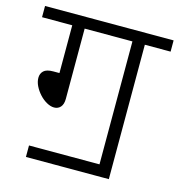

<svg xmlns="http://www.w3.org/2000/svg" viewBox="-96 -707 740 792"><g transform="rotate(15 274.5 -311.0)"><path d="M182 -574V-274Q182 -251 171.5 -239Q161 -227 144 -227Q129 -227 112 -236.5Q95 -246 81 -261.5Q67 -277 58.5 -294.5Q50 -312 50 -329Q50 -347 62 -358.5Q74 -370 103 -370H129V-574H0V-622H549V-574H439V0H386V-574ZM85 -49H415V0H85Z"/></g></svg>

Font: Noto Sans Devanagari Light
Style: Regular
Weight: 300
Version: Version 2.003